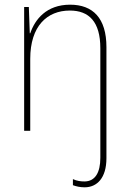

<svg xmlns="http://www.w3.org/2000/svg" viewBox="-20 -558 553 819"><path d="M341 241C394 241 434 201 434 117V-357C434 -481 376 -538 279 -538C178 -538 129 -475 109 -416H107L103 -528H83V0H109V-307C109 -447 181 -513 278 -513C359 -513 408 -466 408 -352V115C408 178 386 216 340 216C325 216 308 214 291 206V232C305 237 321 241 341 241Z"/></svg>

Font: Noto Sans Lao SemiCondensed Thin
Style: Regular
Weight: 100
Width: 4
Designer: Monotype Design Team
Foundry: Monotype Imaging Inc.
Version: Version 2.003